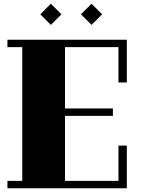

<svg xmlns="http://www.w3.org/2000/svg" viewBox="-20 -1014 763 1034"><path d="M663 0V-230H618V-40H330V-390H588V-430H330V-760H618V-570H663V-800H20V-760H100V-40H20V0ZM254 -880 311 -937 254 -994 197 -937ZM473 -880 530 -937 473 -994 416 -937Z"/></svg>

Font: Kumar One
Style: Regular
Weight: 400
Designer: Parimal Parmar
Foundry: Indian Type Foundry
Version: Version 1.001;PS 1.001;hotconv 1.0.88;makeotf.lib2.5.647800